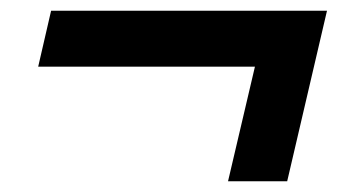

<svg xmlns="http://www.w3.org/2000/svg" viewBox="-20 -446 629 357"><path d="M454 -322H51L75 -426H588L514 -109H404Z"/></svg>

Font: KaiGen Gothic CN Bold
Style: Bold
Weight: 700
Designer: Ryoko NISHIZUKA  (kana & ideographs); Paul D. Hunt (Latin, Greek & Cyrillic); Wenlong ZHANG  (bopomofo); Sandoll Communi
Foundry: Adobe Systems Incorporated
Version: Version 1.002.20150501